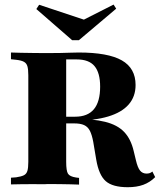

<svg xmlns="http://www.w3.org/2000/svg" viewBox="-20 -798 691 830"><path d="M102.4 -145.2V-472.6Q102.4 -498.4 98.4 -511.7Q94.4 -525 83.1 -531Q71.8 -537.1 50 -539.5L27.4 -541.9V-571Q44.4 -570.2 69 -569.8Q93.5 -569.4 120.6 -569Q147.6 -568.5 172.6 -568.5H183.9Q216.1 -568.5 240.7 -569Q265.3 -569.4 284.7 -570.2Q304 -571 320.2 -571Q446.8 -571 506.5 -537.1Q566.1 -503.2 566.1 -430.6Q566.1 -380.6 536.3 -346.4Q506.5 -312.1 447.6 -294.4Q388.7 -276.6 301.6 -276.6H193.5V-293.5H304.8Q358.9 -293.5 385.9 -325.8Q412.9 -358.1 412.9 -423.4Q412.9 -483.1 388.7 -512.1Q364.5 -541.1 312.1 -541.1H266.1V-145.2ZM532.3 11.3Q466.9 11.3 437.1 -14.9Q407.3 -41.1 396 -108.1L383.1 -184.7Q377.4 -215.3 368.5 -232.7Q359.7 -250 343.5 -257.3Q327.4 -264.5 301.6 -264.5H200V-284.7H295.2Q380.6 -284.7 434.3 -271.4Q487.9 -258.1 516.9 -227.4Q546 -196.8 558.1 -144.4L567.7 -104.8Q575 -73.4 585.5 -60.5Q596 -47.6 613.7 -47.6Q621 -47.6 627 -49.6Q633.1 -51.6 638.7 -56.5L650.8 -32.3Q628.2 -9.7 599.6 0.8Q571 11.3 532.3 11.3ZM172.6 -1.6Q147.6 -2.4 120.6 -2Q93.5 -1.6 69 -1.6Q44.4 -1.6 27.4 -0.8V-29.8L50 -31.5Q71.8 -34.7 83.1 -40.3Q94.4 -46 98.4 -59.3Q102.4 -72.6 102.4 -98.4V-145.2H266.1V-98.4Q266.1 -59.7 273.8 -47.2Q281.5 -34.7 308.9 -30.6L321.8 -29V0Q307.3 -0.8 286.3 -1.2Q265.3 -1.6 241.9 -2Q218.5 -2.4 196 -2.4H185.5ZM471 -778.2 482.3 -760.5 321 -624.2H291.9L137.1 -758.9L149.2 -777.4L379.8 -700.8L294.4 -688.7Z"/></svg>

Font: Playfair 5pt SemiExpanded Light Black
Style: Regular
Weight: 900
Version: Version 2.203